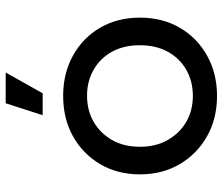

<svg xmlns="http://www.w3.org/2000/svg" viewBox="-74 -703 783 675"><g transform="rotate(-90 317.5 -365.5)"><path d="M318 6Q238 6 176 -29Q114 -64 78 -125Q42 -186 42 -265Q42 -344 78 -405Q114 -466 176 -500.5Q238 -535 318 -535Q397 -535 459.5 -500.5Q522 -466 557.5 -405Q593 -344 593 -265Q593 -186 557.5 -125Q522 -64 459.5 -29Q397 6 318 6ZM318 -79Q369 -79 409.5 -102Q450 -125 473 -167Q496 -209 496 -265Q496 -322 473 -363.5Q450 -405 409.5 -428Q369 -451 319 -451Q267 -451 227 -428Q187 -405 163 -363.5Q139 -322 139 -265Q139 -209 163 -167Q187 -125 227 -102Q267 -79 318 -79ZM250 -607 292 -737H400L327 -607Z"/></g></svg>

Font: Montserrat Z Med
Style: Regular
Weight: 500
Designer: Julieta Ulanovsky
Foundry: Julieta Ulanovsky
Version: Version 8.000